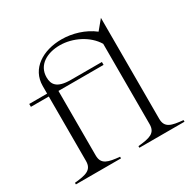

<svg xmlns="http://www.w3.org/2000/svg" viewBox="-158 -873 1033 1032"><g transform="rotate(-30 359.0 -357.0)"><path d="M27 -10V0H307V-10C237 -17 197 -25 197 -82V-482H477V-500H284C198 -500 178 -533 178 -577C178 -654 247 -691 325 -691C406 -691 492 -648 532 -581V-82C532 -26 492 -17 421 -10V0H701V-10C630 -17 591 -25 591 -82V-708L543 -650C488 -693 415 -714 349 -714C234 -714 137 -655 137 -547V-500H26V-482H137V-82C137 -26 98 -17 27 -10Z"/></g></svg>

Font: Sprat Light
Style: Regular
Weight: 300
Designer: Ethan Nakache
Foundry: Collletttivo
Version: Version 2.000;Glyphs 3.2 (3217)